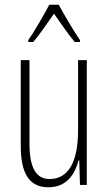

<svg xmlns="http://www.w3.org/2000/svg" viewBox="-20 -784 458 814"><path d="M229 -764H189C166 -720 124 -648 100 -614V-606H121C148 -637 183 -690 209 -726C237 -687 269 -638 297 -606H319V-614C302 -638 254 -717 229 -764ZM348 -529H311V-233C311 -90 266 -25 190 -25C135 -25 105 -70 105 -174V-529H68V-165C68 -49 104 10 185 10C264 10 298 -47 313 -104H316L319 0H348Z"/></svg>

Font: Noto Sans Georgian ExtraCondensed ExtraLight
Style: Regular
Weight: 200
Width: 2
Designer: Monotype Design Team, Akaki Razmadze
Foundry: Google LLC
Version: Version 2.005